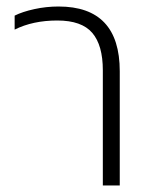

<svg xmlns="http://www.w3.org/2000/svg" viewBox="-20 -570 463 590"><path d="M296 -354Q296 -431 263.5 -469Q231 -507 156 -507Q81 -507 25 -479V-522Q49 -534 85.5 -542Q122 -550 160 -550Q348 -550 348 -351V0H296Z"/></svg>

Font: Prompt ExtraLight
Style: Regular
Weight: 275
Designer: Katatrad Team
Foundry: CadsonDemak
Version: Version 1.000